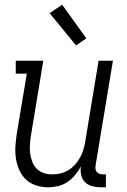

<svg xmlns="http://www.w3.org/2000/svg" viewBox="-20 -788 540 816"><path d="M185 8Q158 8 133.5 0Q109 -8 91 -24.5Q73 -41 62.5 -64Q52 -87 48 -112.5Q44 -138 45.5 -164.5Q47 -191 51 -218L94 -475H47V-530H164L111 -209Q108 -190 107 -171Q106 -152 108.5 -134Q111 -116 117.5 -99.5Q124 -83 136.5 -70.5Q149 -58 166 -52.5Q183 -47 202 -47Q220 -47 237 -51Q254 -55 270 -64.5Q286 -74 298.5 -88Q311 -102 320 -118Q329 -134 334 -150.5Q339 -167 342 -185L399 -530H460L386 -84Q385 -76 386 -69Q387 -62 391.5 -57Q396 -52 402.5 -49.5Q409 -47 417 -47H430V8H407Q389 8 371 3Q353 -2 341 -14Q329 -26 325 -44.5Q321 -63 324 -81Q314 -62 299.5 -44.5Q285 -27 266.5 -14.5Q248 -2 226.5 3Q205 8 185 8ZM303 -595 191 -732 244 -768 347 -625Z"/></svg>

Font: Iosevka Slab Light
Style: Italic
Weight: 300
Italic angle: -9°
Monospace: yes
Designer: Belleve Invis
Foundry: Belleve Invis
Version: Version 11.1.1; ttfautohint (v1.8.3)